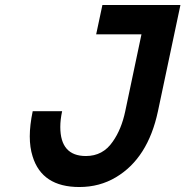

<svg xmlns="http://www.w3.org/2000/svg" viewBox="-20 -731 742 768"><path d="M221.2 -223.1Q221.2 -106.9 323.7 -106.9Q391.6 -106.9 430.7 -164.1Q465.8 -213.4 481 -286.1L545.9 -593.8H364.7L389.6 -710.9H701.7L611.8 -286.1Q571.8 -98.1 443.8 -22Q378.4 17.1 297.4 17.1Q147.9 17.1 110.4 -105.5Q99.1 -141.1 99.1 -185.5Q99.1 -230 110.8 -286.1H228.5Q221.2 -252.4 221.2 -223.1Z"/></svg>

Font: Tuffy
Style: BoldItalic
Weight: 700
Italic angle: -12°
Designer: Thatcher Ulrich, Karoly Barta, Michael Everson
Version: Version 001.271